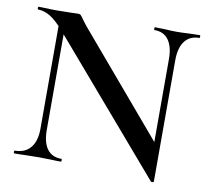

<svg xmlns="http://www.w3.org/2000/svg" viewBox="-73 -707 879 807"><g transform="rotate(10 366.0 -303.5)"><path d="M125 -602 152 -600V-121Q152 -68 172.5 -40Q193 -12 233 -12Q236 -12 236 -6Q236 0 233 0Q207 0 193 -1L140 -2L81 -1Q65 0 35 0Q32 0 32 -6Q32 -12 35 -12Q78 -12 101.5 -40Q125 -68 125 -121ZM621 17 140 -543Q106 -582 80 -597.5Q54 -613 29 -613Q26 -613 26 -619Q26 -625 29 -625L69 -624Q81 -623 105 -623L169 -624Q181 -625 197 -625Q205 -625 209 -621Q213 -617 221 -605Q238 -582 246 -573L625 -127L633 14Q633 17 628 18Q623 19 621 17ZM633 14 606 -16V-503Q606 -556 585.5 -584.5Q565 -613 525 -613Q523 -613 523 -619Q523 -625 525 -625L566 -624Q598 -622 619 -622Q638 -622 674 -624L716 -625Q719 -625 719 -619Q719 -613 716 -613Q676 -613 654.5 -584.5Q633 -556 633 -503Z"/></g></svg>

Font: Cormorant SC SemiBold
Style: Regular
Weight: 600
Designer: Christian Thalmann (Catharsis Fonts)
Foundry: Catharsis Fonts
Version: Version 4.000